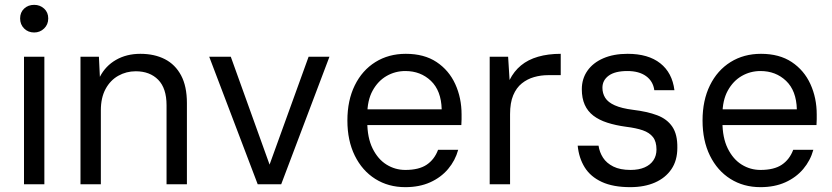

<svg xmlns="http://www.w3.org/2000/svg" viewBox="-20 -760 3434 792"><path d="M79 0V-526H163V0ZM121 -626Q96 -626 79.5 -642.5Q63 -659 63 -684Q63 -709 79.5 -724.5Q96 -740 121 -740Q145 -740 162 -724.5Q179 -709 179 -684Q179 -659 162 -642.5Q145 -626 121 -626Z M312 0V-526H388L392 -443Q415 -488 458.5 -513Q502 -538 559 -538Q617 -538 660 -516Q703 -494 727 -449Q751 -404 751 -335V0H667V-326Q667 -396 632.5 -431Q598 -466 540 -466Q501 -466 468 -447.5Q435 -429 415.5 -393Q396 -357 396 -305V0Z M1043 0 843 -526H932L1092 -81L1253 -526H1339L1140 0Z M1652 12Q1582 12 1528 -22Q1474 -56 1443.5 -118Q1413 -180 1413 -263Q1413 -346 1443.5 -408Q1474 -470 1528.5 -504Q1583 -538 1654 -538Q1730 -538 1781 -504Q1832 -470 1858 -413Q1884 -356 1884 -288Q1884 -278 1884 -268Q1884 -258 1883 -244H1476V-309H1802Q1800 -386 1757.5 -426.5Q1715 -467 1652 -467Q1610 -467 1574.5 -446.5Q1539 -426 1517 -386Q1495 -346 1495 -286V-258Q1495 -192 1517 -147.5Q1539 -103 1574.5 -81Q1610 -59 1652 -59Q1708 -59 1740 -80.5Q1772 -102 1787 -142H1870Q1858 -98 1828.5 -63Q1799 -28 1754.5 -8Q1710 12 1652 12Z M2000 0V-526H2076L2082 -430Q2100 -466 2129 -490Q2158 -514 2199.5 -526Q2241 -538 2293 -538V-450H2241Q2211 -450 2183 -442Q2155 -434 2132.5 -416Q2110 -398 2097 -367Q2084 -336 2084 -289V0Z M2580 12Q2509 12 2462.5 -9.5Q2416 -31 2392 -69.5Q2368 -108 2363 -159H2449Q2453 -132 2467.5 -109.5Q2482 -87 2510 -73Q2538 -59 2581 -59Q2615 -59 2639 -69.5Q2663 -80 2675.5 -99Q2688 -118 2688 -143Q2688 -176 2673.5 -194.5Q2659 -213 2631.5 -222.5Q2604 -232 2563 -237Q2519 -243 2485 -254Q2451 -265 2427.5 -283Q2404 -301 2392 -328Q2380 -355 2380 -392Q2380 -435 2403 -468Q2426 -501 2468.5 -519.5Q2511 -538 2569 -538Q2654 -538 2703.5 -499Q2753 -460 2762 -388H2679Q2674 -425 2645 -446Q2616 -467 2568 -467Q2517 -467 2491 -448Q2465 -429 2465 -398Q2465 -375 2476.5 -356.5Q2488 -338 2516 -325.5Q2544 -313 2591 -307Q2650 -300 2691 -284.5Q2732 -269 2753.5 -237Q2775 -205 2774 -150Q2774 -98 2749.5 -62Q2725 -26 2681.5 -7Q2638 12 2580 12Z M3117 12Q3047 12 2993 -22Q2939 -56 2908.5 -118Q2878 -180 2878 -263Q2878 -346 2908.5 -408Q2939 -470 2993.5 -504Q3048 -538 3119 -538Q3195 -538 3246 -504Q3297 -470 3323 -413Q3349 -356 3349 -288Q3349 -278 3349 -268Q3349 -258 3348 -244H2941V-309H3267Q3265 -386 3222.5 -426.5Q3180 -467 3117 -467Q3075 -467 3039.5 -446.5Q3004 -426 2982 -386Q2960 -346 2960 -286V-258Q2960 -192 2982 -147.5Q3004 -103 3039.5 -81Q3075 -59 3117 -59Q3173 -59 3205 -80.5Q3237 -102 3252 -142H3335Q3323 -98 3293.5 -63Q3264 -28 3219.5 -8Q3175 12 3117 12Z"/></svg>

Font: DM Sans 9pt
Style: Regular
Weight: 400
Designer: Colophon Foundry, Jonny Pinhorn
Foundry: Colophon Foundry
Version: Version 4.004;gftools[0.9.30]